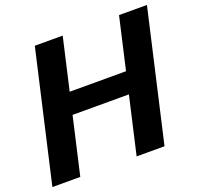

<svg xmlns="http://www.w3.org/2000/svg" viewBox="-133 -858 1034 996"><g transform="rotate(-20 384.0 -360.0)"><path d="M-8 0 157 -720H311L146 0ZM457 0 622 -720H776L611 0ZM164 -434H628L601 -316H137Z"/></g></svg>

Font: Instrument Sans
Style: Bold Italic
Weight: 700
Italic angle: -13°
Designer: Rodrigo Fuenzalida
Foundry: fragTYPE
Version: Version 1.000;gftools[0.9.28]